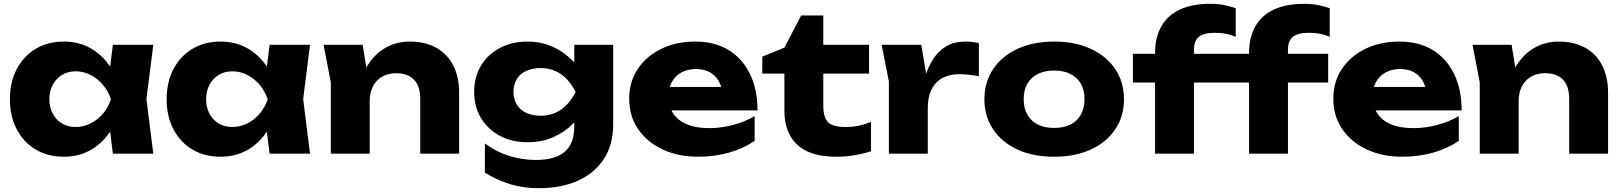

<svg xmlns="http://www.w3.org/2000/svg" viewBox="-20 -806 8503 1007"><path d="M572 0 546 -206 573 -285 546 -364 572 -571H784L748 -286L784 0ZM620 -285Q606 -195 564.5 -127Q523 -59 459.5 -21.5Q396 16 315 16Q231 16 167.5 -21.5Q104 -59 68 -127.5Q32 -196 32 -285Q32 -376 68 -444Q104 -512 167.5 -550Q231 -588 315 -588Q396 -588 459.5 -550.5Q523 -513 565 -445.5Q607 -378 620 -285ZM239 -285Q239 -243 256.5 -210Q274 -177 305 -158.5Q336 -140 376 -140Q418 -140 455 -158.5Q492 -177 520 -210Q548 -243 562 -285Q548 -328 520 -361Q492 -394 455 -413Q418 -432 376 -432Q336 -432 305 -413Q274 -394 256.5 -361Q239 -328 239 -285Z M1394 0 1368 -206 1395 -285 1368 -364 1394 -571H1606L1570 -286L1606 0ZM1442 -285Q1428 -195 1386.5 -127Q1345 -59 1281.5 -21.5Q1218 16 1137 16Q1053 16 989.5 -21.5Q926 -59 890 -127.5Q854 -196 854 -285Q854 -376 890 -444Q926 -512 989.5 -550Q1053 -588 1137 -588Q1218 -588 1281.5 -550.5Q1345 -513 1387 -445.5Q1429 -378 1442 -285ZM1061 -285Q1061 -243 1078.5 -210Q1096 -177 1127 -158.5Q1158 -140 1198 -140Q1240 -140 1277 -158.5Q1314 -177 1342 -210Q1370 -243 1384 -285Q1370 -328 1342 -361Q1314 -394 1277 -413Q1240 -432 1198 -432Q1158 -432 1127 -413Q1096 -394 1078.5 -361Q1061 -328 1061 -285Z M1677 -571H1882L1919 -343V0H1715V-374ZM2129 -588Q2211 -588 2269 -555Q2327 -522 2357.5 -462Q2388 -402 2388 -320V0H2184V-290Q2184 -354 2151.5 -388Q2119 -422 2058 -422Q2016 -422 1984.5 -404Q1953 -386 1936 -353Q1919 -320 1919 -275L1856 -308Q1868 -399 1907 -461.5Q1946 -524 2003 -556Q2060 -588 2129 -588Z M2992 -144V-241L2999 -265V-405L2992 -426V-571H3196V-152Q3196 -47 3147 28Q3098 103 3010.5 142Q2923 181 2804 181Q2725 181 2657.5 160.5Q2590 140 2523 100V-54Q2585 -8 2653.5 12.5Q2722 33 2791 33Q2889 33 2940.5 -9Q2992 -51 2992 -144ZM2747 -60Q2666 -60 2603 -93Q2540 -126 2503.5 -185.5Q2467 -245 2467 -324Q2467 -404 2503.5 -463Q2540 -522 2603 -555Q2666 -588 2747 -588Q2807 -588 2857 -569.5Q2907 -551 2946 -520.5Q2985 -490 3011.5 -454.5Q3038 -419 3052 -384Q3066 -349 3066 -322Q3066 -285 3044.5 -240Q3023 -195 2982 -154Q2941 -113 2881.5 -86.5Q2822 -60 2747 -60ZM2816 -199Q2875 -199 2921 -230Q2967 -261 2999 -324Q2966 -388 2920 -418.5Q2874 -449 2816 -449Q2772 -449 2739.5 -434Q2707 -419 2690 -390.5Q2673 -362 2673 -324Q2673 -287 2690 -258.5Q2707 -230 2739 -214.5Q2771 -199 2816 -199Z M3641 16Q3537 16 3455.5 -22Q3374 -60 3327 -128.5Q3280 -197 3280 -288Q3280 -377 3325 -444.5Q3370 -512 3448.5 -550Q3527 -588 3626 -588Q3729 -588 3801.5 -543.5Q3874 -499 3913.5 -418Q3953 -337 3953 -227H3445V-350H3838L3771 -307Q3767 -351 3749 -381.5Q3731 -412 3701.5 -428Q3672 -444 3631 -444Q3586 -444 3554 -426Q3522 -408 3504 -376.5Q3486 -345 3486 -303Q3486 -249 3510.5 -211.5Q3535 -174 3582.5 -154Q3630 -134 3699 -134Q3762 -134 3824.5 -150.5Q3887 -167 3938 -197V-67Q3879 -27 3803.5 -5.5Q3728 16 3641 16Z M3978 -420V-509L4094 -556L4182 -725H4298V-571H4538V-420H4298V-252Q4298 -190 4323 -165Q4348 -140 4414 -140Q4456 -140 4488.5 -147.5Q4521 -155 4548 -167V-13Q4518 -2 4469 7Q4420 16 4368 16Q4273 16 4212.5 -13Q4152 -42 4123 -96.5Q4094 -151 4094 -224V-420Z M4604 -571H4812L4846 -367V0H4642V-379ZM5114 -580V-406Q5084 -412 5057.5 -414.5Q5031 -417 5009 -417Q4965 -417 4928 -399.5Q4891 -382 4868.5 -342Q4846 -302 4846 -235L4807 -283Q4815 -345 4831 -399.5Q4847 -454 4874.5 -496.5Q4902 -539 4943 -563.5Q4984 -588 5043 -588Q5060 -588 5078 -586Q5096 -584 5114 -580Z M5509 16Q5399 16 5317 -21.5Q5235 -59 5189 -127.5Q5143 -196 5143 -285Q5143 -376 5189 -444Q5235 -512 5317 -550Q5399 -588 5509 -588Q5618 -588 5700.5 -550Q5783 -512 5829 -444Q5875 -376 5875 -285Q5875 -196 5829 -127.5Q5783 -59 5700.5 -21.5Q5618 16 5509 16ZM5509 -135Q5559 -135 5594.5 -153Q5630 -171 5649 -205Q5668 -239 5668 -285Q5668 -333 5649 -366.5Q5630 -400 5594.5 -418Q5559 -436 5509 -436Q5459 -436 5423 -418Q5387 -400 5368 -366.5Q5349 -333 5349 -286Q5349 -239 5368 -205Q5387 -171 5423 -153Q5459 -135 5509 -135Z M6353 -634Q6294 -634 6268 -613Q6242 -592 6242 -545V0H6038V-527Q6038 -610 6071 -668Q6104 -726 6168.5 -756Q6233 -786 6328 -786Q6367 -786 6398 -780Q6429 -774 6461 -763V-613Q6436 -624 6409.5 -629Q6383 -634 6353 -634ZM5922 -373V-524H6453V-373ZM6846 -634Q6787 -634 6761 -613Q6735 -592 6735 -545V0H6531V-527Q6531 -610 6564 -668Q6597 -726 6661.5 -756Q6726 -786 6821 -786Q6860 -786 6891 -780Q6922 -774 6954 -763V-613Q6929 -624 6902.5 -629Q6876 -634 6846 -634ZM6415 -373V-524H6946V-373Z M7334 16Q7230 16 7148.5 -22Q7067 -60 7020 -128.5Q6973 -197 6973 -288Q6973 -377 7018 -444.5Q7063 -512 7141.5 -550Q7220 -588 7319 -588Q7422 -588 7494.5 -543.5Q7567 -499 7606.5 -418Q7646 -337 7646 -227H7138V-350H7531L7464 -307Q7460 -351 7442 -381.5Q7424 -412 7394.5 -428Q7365 -444 7324 -444Q7279 -444 7247 -426Q7215 -408 7197 -376.5Q7179 -345 7179 -303Q7179 -249 7203.5 -211.5Q7228 -174 7275.5 -154Q7323 -134 7392 -134Q7455 -134 7517.5 -150.5Q7580 -167 7631 -197V-67Q7572 -27 7496.5 -5.5Q7421 16 7334 16Z M7703 -571H7908L7945 -343V0H7741V-374ZM8155 -588Q8237 -588 8295 -555Q8353 -522 8383.5 -462Q8414 -402 8414 -320V0H8210V-290Q8210 -354 8177.5 -388Q8145 -422 8084 -422Q8042 -422 8010.5 -404Q7979 -386 7962 -353Q7945 -320 7945 -275L7882 -308Q7894 -399 7933 -461.5Q7972 -524 8029 -556Q8086 -588 8155 -588Z"/></svg>

Font: Unbounded
Style: Bold
Weight: 700
Designer: Luke Prowse, Jean-Baptiste Morizot, Fátima Lázaro, Florian Runge
Foundry: NaN
Version: Version 1.700